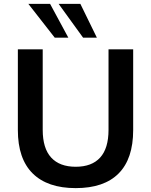

<svg xmlns="http://www.w3.org/2000/svg" viewBox="-20 -959 778 989"><path d="M370 10Q225 10 148.5 -65.5Q72 -141 72 -289V-705H200V-290Q200 -195 243.5 -147.5Q287 -100 370 -100Q453 -100 496 -147.5Q539 -195 539 -290V-705H666V-289Q666 -141 591 -65.5Q516 10 370 10ZM408 -765 282 -939H394L479 -765ZM262 -765 126 -939H238L332 -765Z"/></svg>

Font: Nunito Sans 12pt ExtraLight
Style: Regular
Weight: 200
Version: Version 3.101;gftools[0.9.27]